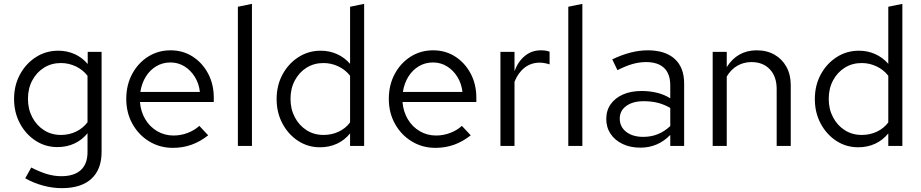

<svg xmlns="http://www.w3.org/2000/svg" viewBox="-20 -757 4776 996"><path d="M301 219Q252 219 202.5 205.5Q153 192 111 168L142 112Q187 135 224 146Q261 157 298 157Q365 157 399.5 125Q434 93 434 32V-66Q406 -31 366 -12.5Q326 6 278 6Q215 6 164 -27.5Q113 -61 83 -117.5Q53 -174 53 -244Q53 -314 83.5 -370.5Q114 -427 166 -460.5Q218 -494 282 -494Q328 -494 367 -476.5Q406 -459 435 -425V-488H507V31Q507 122 454 170.5Q401 219 301 219ZM296 -57Q339 -57 375 -74.5Q411 -92 434 -123V-364Q410 -395 373.5 -412.5Q337 -430 296 -430Q247 -430 208.5 -406Q170 -382 147.5 -340Q125 -298 125 -244Q125 -191 147.5 -148.5Q170 -106 208.5 -81.5Q247 -57 296 -57Z M877 10Q809 10 754 -23.5Q699 -57 667 -114.5Q635 -172 635 -244Q635 -316 665.5 -373Q696 -430 748 -463Q800 -496 865 -496Q929 -496 979.5 -463.5Q1030 -431 1059.5 -375.5Q1089 -320 1089 -250V-228H706Q710 -178 733.5 -138.5Q757 -99 795.5 -76.5Q834 -54 880 -54Q918 -54 953.5 -67.5Q989 -81 1014 -104L1060 -55Q1018 -22 973 -6Q928 10 877 10ZM708 -280H1017Q1012 -324 990.5 -358.5Q969 -393 936.5 -413Q904 -433 864 -433Q824 -433 791 -413.5Q758 -394 736.5 -359.5Q715 -325 708 -280Z M1214 0V-722L1287 -737V0Z M1640 7Q1577 7 1526 -26.5Q1475 -60 1445 -116.5Q1415 -173 1415 -243Q1415 -314 1445.5 -370.5Q1476 -427 1528 -460.5Q1580 -494 1644 -494Q1689 -494 1728 -476.5Q1767 -459 1796 -426V-722L1869 -737V0H1796V-65Q1768 -30 1728 -11.5Q1688 7 1640 7ZM1658 -57Q1701 -57 1737 -74Q1773 -91 1796 -122V-364Q1772 -395 1735.5 -412.5Q1699 -430 1658 -430Q1609 -430 1570.5 -406Q1532 -382 1509.5 -340Q1487 -298 1487 -244Q1487 -191 1509.5 -148.5Q1532 -106 1570.5 -81.5Q1609 -57 1658 -57Z M2239 10Q2171 10 2116 -23.5Q2061 -57 2029 -114.5Q1997 -172 1997 -244Q1997 -316 2027.5 -373Q2058 -430 2110 -463Q2162 -496 2227 -496Q2291 -496 2341.5 -463.5Q2392 -431 2421.5 -375.5Q2451 -320 2451 -250V-228H2068Q2072 -178 2095.5 -138.5Q2119 -99 2157.5 -76.5Q2196 -54 2242 -54Q2280 -54 2315.5 -67.5Q2351 -81 2376 -104L2422 -55Q2380 -22 2335 -6Q2290 10 2239 10ZM2070 -280H2379Q2374 -324 2352.5 -358.5Q2331 -393 2298.5 -413Q2266 -433 2226 -433Q2186 -433 2153 -413.5Q2120 -394 2098.5 -359.5Q2077 -325 2070 -280Z M2576 0V-488H2649V-388Q2668 -439 2703.5 -467.5Q2739 -496 2785 -496Q2798 -496 2809 -494.5Q2820 -493 2831 -489V-423Q2819 -427 2805.5 -429.5Q2792 -432 2780 -432Q2735 -432 2701.5 -406Q2668 -380 2649 -333V0Z M2928 0V-722L3001 -737V0Z M3302 9Q3250 9 3210 -10Q3170 -29 3147.5 -62.5Q3125 -96 3125 -140Q3125 -184 3148 -216.5Q3171 -249 3212 -267Q3253 -285 3308 -285Q3350 -285 3387.5 -276Q3425 -267 3457 -247V-314Q3457 -374 3425 -404.5Q3393 -435 3331 -435Q3297 -435 3261.5 -425Q3226 -415 3183 -393L3156 -449Q3254 -496 3340 -496Q3431 -496 3480 -451.5Q3529 -407 3529 -324V0H3457V-57Q3425 -24 3386 -7.5Q3347 9 3302 9ZM3195 -142Q3195 -99 3228.5 -73Q3262 -47 3317 -47Q3358 -47 3392.5 -61Q3427 -75 3457 -103V-197Q3426 -215 3393 -223.5Q3360 -232 3319 -232Q3263 -232 3229 -207.5Q3195 -183 3195 -142Z M3677 0V-488H3750V-409Q3778 -453 3817 -474.5Q3856 -496 3905 -496Q3958 -496 3997.5 -473.5Q4037 -451 4059.5 -410.5Q4082 -370 4082 -316V0H4009V-295Q4009 -360 3973.5 -397.5Q3938 -435 3878 -435Q3838 -435 3805 -416Q3772 -397 3750 -360V0Z M4432 7Q4369 7 4318 -26.5Q4267 -60 4237 -116.5Q4207 -173 4207 -243Q4207 -314 4237.5 -370.5Q4268 -427 4320 -460.5Q4372 -494 4436 -494Q4481 -494 4520 -476.5Q4559 -459 4588 -426V-722L4661 -737V0H4588V-65Q4560 -30 4520 -11.5Q4480 7 4432 7ZM4450 -57Q4493 -57 4529 -74Q4565 -91 4588 -122V-364Q4564 -395 4527.5 -412.5Q4491 -430 4450 -430Q4401 -430 4362.5 -406Q4324 -382 4301.5 -340Q4279 -298 4279 -244Q4279 -191 4301.5 -148.5Q4324 -106 4362.5 -81.5Q4401 -57 4450 -57Z"/></svg>

Font: Red Hat Text
Style: Regular
Weight: 400
Designer: Pentagram, MCKL
Foundry: MCKL
Version: Version 1.030